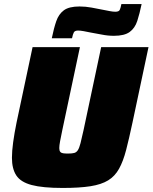

<svg xmlns="http://www.w3.org/2000/svg" viewBox="-20 -921 754 949"><path d="M290 8Q191 8 136.5 -6.5Q82 -21 60.5 -54Q39 -87 39 -141Q39 -174 45 -218Q51 -262 62 -316L141 -688H375L288 -278Q281 -244 277 -223Q273 -202 273 -189Q273 -177 277.5 -171Q282 -165 291.5 -163.5Q301 -162 316 -162Q336 -162 347 -165Q358 -168 365 -179Q372 -190 378 -213.5Q384 -237 393 -278L480 -688H714L635 -316Q618 -236 603.5 -180Q589 -124 568.5 -87Q548 -50 514.5 -29.5Q481 -9 427 -0.5Q373 8 290 8ZM236 -732Q246 -781 258 -816Q270 -851 295.5 -870Q321 -889 373 -889Q403 -889 432.5 -883.5Q462 -878 487 -873Q507 -869 523 -866Q539 -863 550 -863Q567 -863 571.5 -871.5Q576 -880 580 -901H680Q670 -853 658.5 -817.5Q647 -782 621 -763Q595 -744 543 -744Q513 -744 483.5 -750Q454 -756 429 -760Q410 -764 393.5 -767Q377 -770 366 -770Q350 -770 345 -761Q340 -752 336 -732Z"/></svg>

Font: Saira Thin Black
Style: Italic
Weight: 900
Italic angle: -12°
Version: Version 1.101